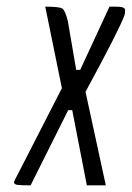

<svg xmlns="http://www.w3.org/2000/svg" viewBox="-20 -557 396 577"><path d="M330 -537Q356 -537 356 -527Q356 -517 354 -511Q339 -469 237 -281L298 0H241L197 -226H185L72 0Q42 0 32 -1.5Q22 -3 22 -10Q22 -12 40 -46L166 -292L116 -537Q158 -537 167 -531.5Q176 -526 184 -493L209 -347H221L309 -537Z"/></svg>

Font: Economica
Style: Italic
Weight: 400
Designer: Vicente Lamonaca
Foundry: Vicente Lamonaca
Version: Version 1.100